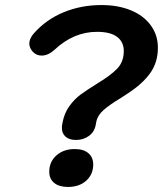

<svg xmlns="http://www.w3.org/2000/svg" viewBox="-20 -730 645 760"><path d="M225 -224Q225 -232 226 -236L228 -247Q235 -283 255 -310.5Q275 -338 299.5 -356Q324 -374 366 -400Q419 -432 444.5 -459Q470 -486 470 -528Q470 -564 443.5 -584Q417 -604 364 -604Q272 -604 197 -534Q171 -510 145 -510Q124 -510 110 -525Q96 -540 96 -558Q96 -577 114 -598Q163 -653 232 -681.5Q301 -710 382 -710Q448 -710 498.5 -689Q549 -668 577 -629.5Q605 -591 605 -541Q605 -483 574.5 -440.5Q544 -398 487 -361L458 -342Q413 -315 389.5 -294Q366 -273 361 -247L359 -236Q354 -208 332 -192Q310 -176 281 -176Q254 -176 239.5 -189Q225 -202 225 -224ZM175 -50Q175 -90 203.5 -115Q232 -140 276 -140Q311 -140 330 -123.5Q349 -107 349 -79Q349 -40 321.5 -15Q294 10 249 10Q214 10 194.5 -6Q175 -22 175 -50Z"/></svg>

Font: Kodchasan
Style: Bold Italic
Weight: 700
Italic angle: -10°
Version: Version 1.000; ttfautohint (v1.6)